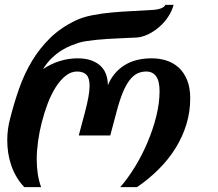

<svg xmlns="http://www.w3.org/2000/svg" viewBox="-20 -769 894 789"><path d="M423.3 -418.5Q444.3 -470.2 489.7 -499.8Q535.2 -529.3 603.5 -529.3Q635.3 -529.3 663.8 -520.3Q692.4 -511.2 714.1 -491.5Q735.8 -471.7 748.8 -440.4Q761.7 -409.2 761.7 -364.7Q761.7 -309.1 745.8 -257.6Q730 -206.1 701.2 -159.9Q672.4 -113.8 632.1 -73.5Q591.8 -33.2 543 0H474.1Q504.9 -35.2 534.2 -82.8Q563.5 -130.4 585.9 -183.3Q608.4 -236.3 622.1 -290.8Q635.7 -345.2 635.7 -394Q635.7 -436.5 621.3 -455.8Q606.9 -475.1 581.1 -475.1Q561.5 -475.1 544.9 -467.3Q528.3 -459.5 513.4 -440.7Q498.5 -421.9 485.1 -389.9Q471.7 -357.9 459 -309.6L433.1 -212.4H303.7L329.6 -309.6Q338.9 -344.7 343.5 -371.1Q348.1 -397.5 348.1 -416Q348.1 -448.7 335 -461.9Q321.8 -475.1 296.9 -475.1Q272 -475.1 250 -457.8Q228 -440.4 209.5 -411.4Q190.9 -382.3 176.5 -344.7Q162.1 -307.1 151.9 -267.1Q141.6 -227.1 136.2 -187.3Q130.9 -147.5 130.9 -113.8Q130.9 -84.5 135 -55.7Q139.2 -26.9 148.9 0H80.1Q61.5 -19 48.1 -42Q34.7 -64.9 26.1 -89.8Q17.6 -114.7 13.7 -140.9Q9.8 -167 9.8 -192.9Q9.8 -215.8 12.7 -237.5Q15.6 -259.3 21 -279.3Q37.1 -343.8 58.3 -404.3Q79.6 -464.8 110.8 -517.3Q142.1 -569.8 186 -612.8Q230 -655.8 291.5 -685.1Q320.3 -698.7 358.9 -706.3Q397.5 -713.9 440.2 -717.8Q482.9 -721.7 526.9 -723.6Q570.8 -725.6 610.8 -728.5Q631.3 -730 644.3 -735.8Q657.2 -741.7 659.2 -749H693.4Q686.5 -723.1 670.7 -699.5Q654.8 -675.8 633.5 -657.5Q612.3 -639.2 588.1 -627.7Q564 -616.2 541 -614.7Q527.3 -614.3 507.8 -613.3Q488.3 -612.3 466.1 -611.3Q443.8 -610.4 420.4 -608.9Q397 -607.4 375.2 -605.2Q353.5 -603 334.7 -600.1Q315.9 -597.2 303.7 -593.3Q291.5 -589.4 273.7 -582.5Q255.9 -575.7 235.6 -563.5Q215.3 -551.3 194.8 -532.2Q174.3 -513.2 156.7 -484.9Q190.9 -507.8 227.1 -518.6Q263.2 -529.3 298.3 -529.3Q332.5 -529.3 356.4 -520.3Q380.4 -511.2 395.3 -496.1Q410.2 -481 416.7 -460.9Q423.3 -440.9 423.3 -418.5Z"/></svg>

Font: Arian AMU Serif
Style: Bold Italic
Weight: 700
Italic angle: -15°
Designer: Ruben Hakobyan (Tarumian)
Foundry: Ruben Hakobyan (Tarumian)
Version: Version 1.002